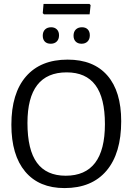

<svg xmlns="http://www.w3.org/2000/svg" viewBox="-20 -951 675 979"><path d="M598 -333Q598 -169 523 -80.5Q448 8 309 8Q179 8 108.5 -76Q38 -160 38 -315Q38 -475 112.5 -561Q187 -647 325 -647Q457 -647 527.5 -566Q598 -485 598 -333ZM120 -324Q120 -187 168.5 -121Q217 -55 315 -55Q515 -55 515 -318Q515 -452 466.5 -517Q418 -582 320 -582Q120 -582 120 -324ZM442 -925 437 -878H204L198 -884L202 -931H436ZM281 -771Q281 -751 269.5 -739.5Q258 -728 239 -728Q219 -728 208.5 -739Q198 -750 198 -769Q198 -789 209.5 -800.5Q221 -812 241 -812Q259 -812 270 -801Q281 -790 281 -771ZM438 -771Q438 -751 426.5 -739.5Q415 -728 396 -728Q377 -728 366 -739Q355 -750 355 -769Q355 -789 366.5 -800.5Q378 -812 398 -812Q417 -812 427.5 -801Q438 -790 438 -771Z"/></svg>

Font: Alegreya Sans
Style: Regular
Weight: 400
Designer: Juan Pablo del Peral
Foundry: Huerta Tipografica
Version: Version 2.008; ttfautohint (v1.6)